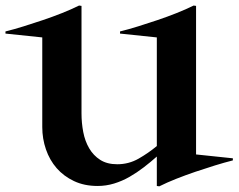

<svg xmlns="http://www.w3.org/2000/svg" viewBox="-32 -656 851 685"><path d="M316.2 7.5Q268.8 7.5 231.9 -10Q195 -27.5 170 -56.2Q145 -85 131.9 -123.1Q118.8 -161.2 118.8 -202.5V-522.5L-12.5 -536.2V-543.8Q17.5 -551.2 51.9 -561.9Q86.2 -572.5 121.2 -584.4Q156.2 -596.2 189.4 -609.4Q222.5 -622.5 250 -636.2L258.8 -635V-251.2Q258.8 -217.5 265 -185Q271.2 -152.5 286.2 -126.9Q301.2 -101.2 325.6 -85.6Q350 -70 386.2 -70Q427.5 -70 462.5 -90Q497.5 -110 527.5 -135V-522.5L396.2 -536.2V-543.8Q426.2 -551.2 460.6 -561.9Q495 -572.5 530 -584.4Q565 -596.2 598.1 -609.4Q631.2 -622.5 658.8 -636.2L667.5 -635V-105L798.8 -91.2V-83.8Q768.8 -76.2 734.4 -65.6Q700 -55 665 -43.1Q630 -31.2 596.9 -18.1Q563.8 -5 536.2 8.8L527.5 7.5V-97.5Q505 -77.5 480.6 -58.8Q456.2 -40 430 -25Q403.8 -10 375 -1.2Q346.2 7.5 316.2 7.5Z"/></svg>

Font: Equateur
Style: Regular
Weight: 400
Designer: Ange Degheest & Eugénie Bidaut
Foundry: Velvetyne Type Foundry
Version: Version 1.000;FEAKit 1.0